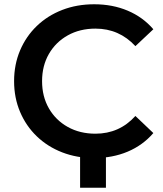

<svg xmlns="http://www.w3.org/2000/svg" viewBox="-20 -730 761 899"><path d="M420 10Q340 10 271.5 -16.5Q203 -43 152.5 -91.5Q102 -140 74 -206Q46 -272 46 -350Q46 -428 74 -494Q102 -560 152.5 -608.5Q203 -657 271.5 -683.5Q340 -710 421 -710Q507 -710 578 -680Q649 -650 698 -593L614 -514Q538 -596 427 -596Q354 -596 297.5 -564.5Q241 -533 209 -477.5Q177 -422 177 -350Q177 -278 209 -222.5Q241 -167 297.5 -135.5Q354 -104 427 -104Q539 -104 614 -187L698 -107Q649 -50 578 -20Q507 10 420 10ZM355 149V-27H476V149Z"/></svg>

Font: Montserrat SemiBold
Style: Regular
Weight: 600
Designer: Julieta Ulanovsky
Foundry: Julieta Ulanovsky
Version: Version 9.000; ttfautohint (v1.8.4.7-5d5b)